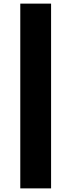

<svg xmlns="http://www.w3.org/2000/svg" viewBox="-20 -830 394 1060"><path d="M92 210V-810H262V210Z"/></svg>

Font: M PLUS 2 Black
Style: Regular
Weight: 900
Designer: Coji Morishita
Foundry: UNDERFOREST DESIGN
Version: Version 1.001